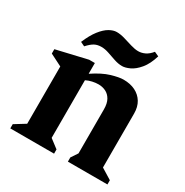

<svg xmlns="http://www.w3.org/2000/svg" viewBox="-153 -778 872 904"><g transform="rotate(30 283.5 -326.5)"><path d="M23.9 0V-22.9L82 -58.7V-370.1L17.1 -402.9V-426.6L183.9 -465.6H214.9V-407.2Q266.1 -441.5 307.1 -453.6Q348.1 -465.6 371.7 -465.6Q408.4 -465.6 435.7 -452.1Q463.1 -438.5 478.5 -413.2Q493.9 -387.9 493.9 -351.6V-58.7L552 -22.9V0H337.1V-22.9L361 -58.7V-297.1Q361 -330.3 349.8 -349.9Q338.5 -369.6 320.3 -378.5Q302 -387.4 280.9 -387.4Q264.9 -387.4 247.4 -383.5Q229.9 -379.6 214.9 -372.1V-58.7L261.9 -22.9V0ZM131.8 -508.4 108.9 -519.4Q127.8 -564.4 149.3 -591.9Q170.8 -619.4 192.2 -631.6Q213.6 -643.7 231.6 -643.7Q252.6 -643.7 275.9 -636.7Q299.2 -629.7 322.3 -622.7Q345.4 -615.7 363.5 -615.7Q381.5 -615.7 399.5 -624.3Q417.5 -632.9 433.5 -652.9L457.7 -641.9Q443.2 -594.1 420.2 -566.6Q397.2 -539.1 373.6 -528.1Q350 -517 332 -517Q312 -517 289.5 -524.5Q267 -532 245.5 -539.5Q224 -547 204 -547Q183 -547 167.4 -538.7Q151.8 -530.4 131.8 -508.4Z"/></g></svg>

Font: Ancizar Serif Light
Style: Regular
Weight: 300
Designer: Cesar Puertas, Viviana Monsalve, Julian Moncada, Julian Prieto, Jose Castro, Felipe Aragon, Mariel Hernandez, Sara Alarc
Version: Version 8.100